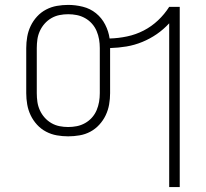

<svg xmlns="http://www.w3.org/2000/svg" viewBox="-20 -548 840 783"><path d="M670 215V-453Q647 -428 619.5 -409Q592 -390 560.5 -377Q529 -364 496 -358.5Q463 -353 429 -352V-168Q429 -145 425 -122Q421 -99 411 -78Q401 -57 385 -39.5Q369 -22 348.5 -11Q328 0 304.5 4Q281 8 258 8Q235 8 212 4Q189 0 168 -11Q147 -22 131 -39.5Q115 -57 105 -78Q95 -99 91 -122Q87 -145 87 -168V-352Q87 -375 91 -398Q95 -421 105 -442Q115 -463 131 -480.5Q147 -498 168 -509Q189 -520 212 -524Q235 -528 258 -528Q288 -528 318 -520.5Q348 -513 371.5 -494Q395 -475 409 -447.5Q423 -420 427 -391Q463 -392 498.5 -399.5Q534 -407 566 -423.5Q598 -440 624.5 -465Q651 -490 670 -520H713V215ZM258 -30Q276 -30 293.5 -33.5Q311 -37 327 -46Q343 -55 355 -68.5Q367 -82 374 -98.5Q381 -115 384 -132.5Q387 -150 387 -168V-352Q387 -370 384 -387.5Q381 -405 374 -421.5Q367 -438 355 -451.5Q343 -465 327 -474Q311 -483 293.5 -486.5Q276 -490 258 -490Q240 -490 222.5 -486.5Q205 -483 189.5 -474Q174 -465 162 -451.5Q150 -438 142.5 -421.5Q135 -405 132.5 -387.5Q130 -370 130 -352V-168Q130 -150 132.5 -132.5Q135 -115 142.5 -98.5Q150 -82 162 -68.5Q174 -55 189.5 -46Q205 -37 222.5 -33.5Q240 -30 258 -30Z"/></svg>

Font: Iosevka Aile Extralight
Style: Regular
Weight: 200
Designer: Belleve Invis
Foundry: Belleve Invis
Version: Version 31.1.0; ttfautohint (v1.8.4)